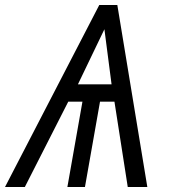

<svg xmlns="http://www.w3.org/2000/svg" viewBox="-53 -745 673 765"><path d="M342.5 -725H414.5L534 0H456L403 -340H345.5L285.5 0H215.5L275.5 -340H219L46 0H-33ZM391.5 -409 363 -628.5 257.5 -409Z"/></svg>

Font: JuliaMono
Style: Italic
Weight: 400
Italic angle: -9°
Monospace: yes
Designer: cormullion
Foundry: corm
Version: Version 0.057; ttfautohint (v1.8.4)